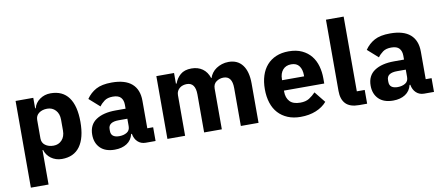

<svg xmlns="http://www.w3.org/2000/svg" viewBox="-78 -1060 3661 1581"><g transform="rotate(-10 1752.5 -270.0)"><path d="M69 -525H217V-437H222Q233 -481 272.5 -509Q312 -537 363 -537Q463 -537 514 -467Q565 -397 565 -263Q565 -129 514 -58.5Q463 12 363 12Q337 12 314 4.5Q291 -3 272.5 -16.5Q254 -30 241 -48.5Q228 -67 222 -88H217V200H69ZM314 -108Q356 -108 383.5 -137.5Q411 -167 411 -217V-308Q411 -358 383.5 -387.5Q356 -417 314 -417Q272 -417 244.5 -396.5Q217 -376 217 -340V-185Q217 -149 244.5 -128.5Q272 -108 314 -108Z M1065 0Q1025 0 998.5 -25Q972 -50 965 -92H959Q947 -41 906 -14.5Q865 12 805 12Q726 12 684 -30Q642 -72 642 -141Q642 -224 702.5 -264.5Q763 -305 867 -305H950V-338Q950 -376 930 -398.5Q910 -421 863 -421Q819 -421 793 -402Q767 -383 750 -359L662 -437Q694 -484 742.5 -510.5Q791 -537 874 -537Q986 -537 1042 -488Q1098 -439 1098 -345V-115H1147V0ZM860 -91Q897 -91 923.5 -107Q950 -123 950 -159V-221H878Q791 -221 791 -162V-147Q791 -118 809 -104.5Q827 -91 860 -91Z M1246 0V-525H1394V-436H1400Q1414 -478 1448 -507.5Q1482 -537 1541 -537Q1595 -537 1633 -510Q1671 -483 1688 -431H1691Q1698 -453 1712.5 -472.5Q1727 -492 1748 -506Q1769 -520 1795 -528.5Q1821 -537 1851 -537Q1927 -537 1967.5 -483Q2008 -429 2008 -329V0H1860V-317Q1860 -417 1788 -417Q1755 -417 1728 -398Q1701 -379 1701 -340V0H1553V-317Q1553 -417 1481 -417Q1465 -417 1449.5 -412.5Q1434 -408 1421.5 -398Q1409 -388 1401.5 -373.5Q1394 -359 1394 -340V0Z M2359 12Q2299 12 2252 -7.5Q2205 -27 2172.5 -62.5Q2140 -98 2123.5 -149Q2107 -200 2107 -263Q2107 -325 2123 -375.5Q2139 -426 2170.5 -462Q2202 -498 2248 -517.5Q2294 -537 2353 -537Q2418 -537 2464.5 -515Q2511 -493 2540.5 -456Q2570 -419 2583.5 -370.5Q2597 -322 2597 -269V-225H2260V-217Q2260 -165 2288 -134.5Q2316 -104 2376 -104Q2422 -104 2451 -122.5Q2480 -141 2505 -167L2579 -75Q2544 -34 2487.5 -11Q2431 12 2359 12ZM2356 -428Q2311 -428 2285.5 -398.5Q2260 -369 2260 -320V-312H2444V-321Q2444 -369 2422.5 -398.5Q2401 -428 2356 -428Z M2849 0Q2773 0 2737.5 -37Q2702 -74 2702 -144V-740H2850V-115H2916V0Z M3393 0Q3353 0 3326.5 -25Q3300 -50 3293 -92H3287Q3275 -41 3234 -14.5Q3193 12 3133 12Q3054 12 3012 -30Q2970 -72 2970 -141Q2970 -224 3030.5 -264.5Q3091 -305 3195 -305H3278V-338Q3278 -376 3258 -398.5Q3238 -421 3191 -421Q3147 -421 3121 -402Q3095 -383 3078 -359L2990 -437Q3022 -484 3070.5 -510.5Q3119 -537 3202 -537Q3314 -537 3370 -488Q3426 -439 3426 -345V-115H3475V0ZM3188 -91Q3225 -91 3251.5 -107Q3278 -123 3278 -159V-221H3206Q3119 -221 3119 -162V-147Q3119 -118 3137 -104.5Q3155 -91 3188 -91Z"/></g></svg>

Font: IBM Plex Arabic
Style: Bold
Weight: 700
Designer: Mike Abbink, Paul van der Laan, Pieter van Rosmalen, Wael Morcos, Khajak Apelian
Foundry: Bold Monday
Version: Version 1.0